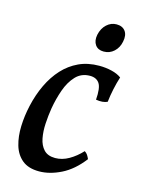

<svg xmlns="http://www.w3.org/2000/svg" viewBox="-103 -707 570 777"><g transform="rotate(15 182.0 -319.0)"><path d="M138 9Q93 9 67 -12.5Q41 -34 30.5 -70Q20 -106 21.5 -149.5Q23 -193 33 -237Q44 -286 64 -328Q84 -370 112.5 -401Q141 -432 178.5 -449.5Q216 -467 264 -467Q291 -467 316 -461Q341 -455 357 -443Q349 -418 343 -390Q337 -362 334 -335Q315 -326 286 -331Q290 -381 277.5 -399.5Q265 -418 238 -418Q202 -418 178.5 -393Q155 -368 141.5 -329.5Q128 -291 121 -250Q116 -219 114 -185.5Q112 -152 117.5 -123.5Q123 -95 139.5 -77.5Q156 -60 187 -60Q216 -60 244 -76Q272 -92 296 -118Q304 -113 308.5 -106Q313 -99 317 -90Q277 -38 229.5 -14.5Q182 9 138 9ZM265 -527Q241 -527 229.5 -543.5Q218 -560 223 -586Q229 -614 247 -630.5Q265 -647 288 -647Q313 -647 325 -630.5Q337 -614 331 -586Q326 -560 308 -543.5Q290 -527 265 -527Z"/></g></svg>

Font: Vollkorn
Style: Italic
Weight: 400
Italic angle: -11°
Designer: Friedrich Althausen
Foundry: Friedrich Althausen
Version: Version 5.001